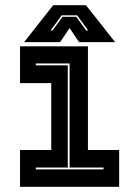

<svg xmlns="http://www.w3.org/2000/svg" viewBox="-20 -718 535 738"><path d="M57 0V-141.5H177V-398.5H57V-540H318V-141.5H438V0ZM117.5 -67H378V-74H247.5V-474H117.5V-467H240.5V-74H117.5ZM184.5 -698H310.5L422.5 -556H284L247.5 -610L211 -556H72.5ZM217 -659 174.5 -601H182L220.5 -653.5H273L311 -601H319L276.5 -659Z"/></svg>

Font: Tourney Thin ExtraBold
Style: Regular
Weight: 800
Version: Version 1.015